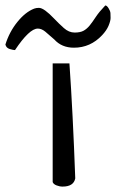

<svg xmlns="http://www.w3.org/2000/svg" viewBox="-141 -692 427 706"><path d="M114.3 -459Q127 -276.4 135.7 -36.1Q129.9 -5.9 88.9 -5.9Q78.1 -5.9 66.9 -10.3Q55.7 -14.6 52.7 -22.5V-459ZM-2 -586.9Q-33.2 -586.9 -85.9 -507.8Q-91.8 -507.8 -105 -511.7Q-118.2 -515.6 -121.1 -528.3Q-106.4 -575.2 -77.1 -611.3Q-47.9 -647.5 -15.6 -660.2Q-7.8 -663.1 2 -663.1Q11.7 -663.1 25.9 -652.8Q40 -642.6 57.6 -624Q75.2 -605.5 93.8 -588.9Q112.3 -572.3 133.3 -572.3Q154.3 -572.3 166.5 -579.1Q178.7 -585.9 189 -598.6Q199.2 -611.3 211.4 -629.9Q223.6 -648.4 246.1 -671.9Q252 -671.9 258.3 -661.6Q264.6 -651.4 265.1 -644Q265.6 -636.7 265.6 -626Q265.6 -615.2 258.3 -597.7Q251 -580.1 234.4 -562.5Q191.4 -516.6 130.9 -516.6Q85.9 -516.6 58.6 -546.9Q39.1 -564.5 25.4 -575.7Q11.7 -586.9 -2 -586.9Z"/></svg>

Font: Architects Daughter
Style: Regular
Weight: 400
Designer: Kimberly Geswein
Foundry: Kimberly Geswein
Version: Version 1.003 2010